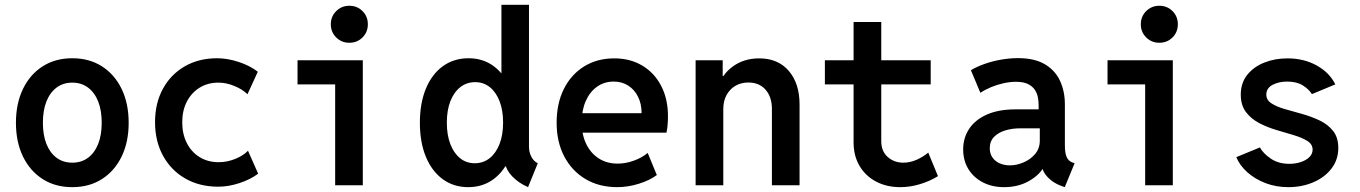

<svg xmlns="http://www.w3.org/2000/svg" viewBox="-20 -772 5665 800"><path d="M281.2 7.8Q210.4 7.8 157.7 -25.9Q105 -59.6 75.7 -119.9Q46.4 -180.2 46.4 -260.3Q46.4 -340.8 75.7 -401.4Q105 -461.9 157.7 -495.6Q210.4 -529.3 281.2 -529.3Q352.1 -529.3 404.8 -495.6Q457.5 -461.9 486.8 -401.4Q516.1 -340.8 516.1 -260.3Q516.1 -180.2 486.8 -119.9Q457.5 -59.6 404.8 -25.9Q352.1 7.8 281.2 7.8ZM281.2 -94.2Q319.3 -94.2 346.9 -114.7Q374.5 -135.3 389.2 -172.6Q403.8 -210 403.8 -260.3Q403.8 -311.5 389.2 -348.9Q374.5 -386.2 346.9 -407Q319.3 -427.7 281.2 -427.7Q243.2 -427.7 215.6 -407Q188 -386.2 173.3 -348.9Q158.7 -311.5 158.7 -260.3Q158.7 -210 173.3 -172.6Q188 -135.3 215.6 -114.7Q243.2 -94.2 281.2 -94.2Z M889.6 5.9Q811.5 5.9 752.2 -28.1Q692.9 -62 659.4 -122.8Q626 -183.6 626 -263.2Q626 -341.8 658.7 -401.9Q691.4 -461.9 749.8 -495.6Q808.1 -529.3 884.8 -529.3Q927.7 -529.3 974.6 -513.9Q1021.5 -498.5 1054.2 -473.1L1011.2 -379.4Q990.2 -399.9 956.5 -413.8Q922.9 -427.7 890.1 -427.7Q845.7 -427.7 811.8 -406.7Q777.8 -385.7 758.5 -348.6Q739.3 -311.5 739.3 -262.2Q739.3 -213.4 758.5 -175.8Q777.8 -138.2 812 -117.2Q846.2 -96.2 891.1 -96.2Q926.8 -96.2 960.7 -110.1Q994.6 -124 1013.2 -144L1055.7 -48.3Q1023.9 -24.4 978.3 -9.3Q932.6 5.9 889.6 5.9Z M1376.5 0V-521H1491.7V0ZM1219.7 -420.4V-521H1491.7V-420.4ZM1435.5 -593.8Q1403.3 -593.8 1380.9 -616Q1358.4 -638.2 1358.4 -670.9Q1358.4 -703.6 1380.9 -725.8Q1403.3 -748 1435.5 -748Q1468.3 -748 1490.5 -725.8Q1512.7 -703.6 1512.7 -670.9Q1512.7 -638.2 1490.5 -616Q1468.3 -593.8 1435.5 -593.8Z M2180.2 7.8Q2139.6 -10.3 2114.5 -36.9Q2089.4 -63.5 2085.4 -89.4L2098.6 -79.1H2059.6L2080.1 -138.7V-414.1L2058.6 -466.8H2069.3V-752H2184.1V-160.6Q2184.1 -137.7 2194.1 -118.7Q2204.1 -99.6 2220.7 -91.8ZM1930.7 7.8Q1870.1 7.8 1824.7 -25.4Q1779.3 -58.6 1754.4 -118.9Q1729.5 -179.2 1729.5 -261.2Q1729.5 -342.3 1754.6 -402.8Q1779.8 -463.4 1825.4 -496.3Q1871.1 -529.3 1932.6 -529.3Q1992.7 -529.3 2037.4 -496.1Q2082 -462.9 2106.9 -402.6Q2131.8 -342.3 2131.8 -261.2Q2131.8 -179.7 2106.7 -119.4Q2081.5 -59.1 2036.6 -25.6Q1991.7 7.8 1930.7 7.8ZM1958 -91.8Q1993.7 -91.8 2020.3 -113Q2046.9 -134.3 2061.5 -172.1Q2076.2 -210 2076.2 -261.2Q2076.2 -312.5 2061.5 -350.3Q2046.9 -388.2 2020.8 -408.9Q1994.6 -429.7 1960 -429.7Q1924.3 -429.7 1897.7 -408.7Q1871.1 -387.7 1856.4 -349.9Q1841.8 -312 1841.8 -261.2Q1841.8 -210 1856.2 -172.1Q1870.6 -134.3 1896.7 -113Q1922.9 -91.8 1958 -91.8Z M2551.8 7.8Q2476.6 7.8 2419.7 -25.9Q2362.8 -59.6 2331.1 -120.1Q2299.3 -180.7 2299.3 -260.3Q2299.3 -340.8 2329.3 -401.1Q2359.4 -461.4 2413.6 -495.1Q2467.8 -528.8 2539.6 -528.8Q2606 -528.8 2656.5 -498.5Q2707 -468.3 2735.1 -413.8Q2763.2 -359.4 2763.2 -287.6Q2763.2 -270.5 2761.7 -251.7Q2760.3 -232.9 2756.8 -219.2H2389.6V-300.3H2653.3Q2653.3 -339.4 2638.4 -369.1Q2623.5 -398.9 2597.4 -415.5Q2571.3 -432.1 2537.1 -432.1Q2497.6 -432.1 2467.5 -410.6Q2437.5 -389.2 2420.7 -351.1Q2403.8 -313 2403.8 -262.7Q2403.8 -210.9 2422.6 -172.1Q2441.4 -133.3 2475.1 -111.8Q2508.8 -90.3 2553.2 -90.3Q2586.9 -90.3 2620.8 -102.5Q2654.8 -114.7 2678.7 -134.8L2716.8 -42.5Q2687 -20.5 2641.6 -6.3Q2596.2 7.8 2551.8 7.8Z M2878.4 0V-521H2991.2V-455.1H3011.7L2974.1 -410.6Q2987.8 -461.9 3033.9 -495.4Q3080.1 -528.8 3143.6 -528.8Q3221.7 -528.8 3266.6 -476.6Q3311.5 -424.3 3311.5 -336.9V0H3196.3V-317.9Q3196.3 -368.2 3169.9 -398.2Q3143.6 -428.2 3098.1 -428.2Q3067.9 -428.2 3044.4 -414.6Q3021 -400.9 3007.3 -376Q2993.7 -351.1 2993.7 -317.4V0Z M3731 7.8Q3674.8 7.8 3630.9 -15.1Q3586.9 -38.1 3561.8 -80.1Q3536.6 -122.1 3536.6 -179.2V-680.2H3651.9V-183.1Q3651.9 -142.1 3678.5 -118.2Q3705.1 -94.2 3744.1 -94.2Q3772 -94.2 3799.6 -106.4Q3827.1 -118.7 3847.7 -136.2L3888.2 -38.1Q3855.5 -17.6 3814 -4.9Q3772.5 7.8 3731 7.8ZM3417 -420.4V-521H3857.9V-420.4Z M4163.6 7.8Q4113.8 7.8 4075.2 -12.2Q4036.6 -32.2 4014.9 -67.6Q3993.2 -103 3993.2 -149.9Q3993.2 -196.8 4017.8 -234.6Q4042.5 -272.5 4091.3 -294.4Q4140.1 -316.4 4212.9 -316.4H4328.6V-237.3H4229.5Q4198.7 -237.3 4169.9 -229Q4141.1 -220.7 4122.6 -202.4Q4104 -184.1 4104 -153.8Q4104 -132.3 4115 -116.2Q4126 -100.1 4145 -91.6Q4164.1 -83 4188 -83Q4215.8 -83 4244.6 -95.2Q4273.4 -107.4 4293 -130.4Q4312.5 -153.3 4312.5 -186.5V-245.1L4307.6 -271.5V-335.4Q4307.6 -349.1 4304.7 -365.5Q4301.8 -381.8 4292.5 -396.7Q4283.2 -411.6 4264.2 -421.4Q4245.1 -431.2 4212.9 -431.2Q4189 -431.2 4161.9 -425.3Q4134.8 -419.4 4109.6 -408.9Q4084.5 -398.4 4064.9 -385.3L4025.4 -479.5Q4050.8 -494.6 4083.7 -506.1Q4116.7 -517.6 4152.3 -523.7Q4188 -529.8 4221.7 -529.8Q4291 -529.8 4334.2 -503.9Q4377.4 -478 4397.2 -434.3Q4417 -390.6 4417 -337.4V-165.5Q4417 -136.2 4423.8 -119.1Q4430.7 -102.1 4446.8 -95.7L4457.5 -91.8L4416.5 7.8L4400.4 2Q4367.7 -10.3 4345.7 -33.4Q4323.7 -56.6 4320.8 -81.5L4346.7 -67.4H4298.3L4330.6 -79.6Q4313.5 -44.4 4268.3 -18.3Q4223.1 7.8 4163.6 7.8Z M4751.5 0V-521H4866.7V0ZM4594.7 -420.4V-521H4866.7V-420.4ZM4810.5 -593.8Q4778.3 -593.8 4755.9 -616Q4733.4 -638.2 4733.4 -670.9Q4733.4 -703.6 4755.9 -725.8Q4778.3 -748 4810.5 -748Q4843.3 -748 4865.5 -725.8Q4887.7 -703.6 4887.7 -670.9Q4887.7 -638.2 4865.5 -616Q4843.3 -593.8 4810.5 -593.8Z M5348.1 7.8Q5296.9 7.8 5252.9 -9Q5209 -25.9 5177.2 -54.2Q5145.5 -82.5 5131.3 -117.2L5229.5 -157.7Q5243.2 -132.8 5274.9 -111.1Q5306.6 -89.4 5352.5 -89.4Q5377.9 -89.4 5399.9 -96.7Q5421.9 -104 5435.5 -117.2Q5449.2 -130.4 5449.2 -148.4Q5449.2 -170.9 5427.5 -184.6Q5405.8 -198.2 5371.8 -208.5Q5337.9 -218.8 5299.6 -230Q5261.2 -241.2 5227.3 -258.8Q5193.4 -276.4 5171.6 -304.9Q5149.9 -333.5 5149.9 -377.9Q5149.9 -426.3 5176.8 -460Q5203.6 -493.7 5247.8 -511.2Q5292 -528.8 5344.7 -528.8Q5412.6 -528.8 5466.1 -499.3Q5519.5 -469.7 5543.9 -420.4L5446.3 -379.9Q5433.6 -400.4 5408.2 -416.3Q5382.8 -432.1 5342.8 -432.1Q5308.6 -432.1 5282.5 -418.5Q5256.3 -404.8 5256.3 -377.9Q5256.3 -355 5278.1 -341.1Q5299.8 -327.1 5334 -317.4Q5368.2 -307.6 5406.5 -296.9Q5444.8 -286.1 5479 -269.8Q5513.2 -253.4 5534.7 -226.3Q5556.2 -199.2 5556.2 -155.3Q5556.2 -106.4 5527.8 -69.6Q5499.5 -32.7 5452.1 -12.5Q5404.8 7.8 5348.1 7.8Z"/></svg>

Font: Reddit Mono SemiBold
Style: Regular
Weight: 600
Monospace: yes
Designer: Stephen Hutchings
Foundry: Reddit
Version: Version 1.014